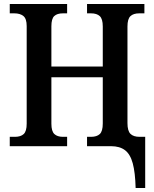

<svg xmlns="http://www.w3.org/2000/svg" viewBox="-20 -734 773 964"><path d="M538 0H417V-47H437Q466 -47 481 -61Q496 -75 496 -114V-346H238V-113Q238 -75 253 -61Q268 -47 296 -47H317V0H29V-47H55Q84 -47 99 -61Q114 -75 114 -113V-603Q114 -640 97.5 -653.5Q81 -667 52 -667H29V-714H317V-667H296Q267 -667 252.5 -653.5Q238 -640 238 -602V-400H496V-601Q496 -639 481 -653Q466 -667 437 -667H417V-714H705V-667H679Q650 -667 635 -653Q620 -639 620 -601V-116Q620 -77 635 -62Q650 -47 681 -47H709V210H661Q659 132 646.5 86Q634 40 607.5 20Q581 0 538 0Z"/></svg>

Font: Noto Serif NarrowSemiBold
Style: Regular
Weight: 600
Width: 4
Designer: Monotype Design Team
Foundry: Monotype Imaging Inc.
Version: Version 1.001